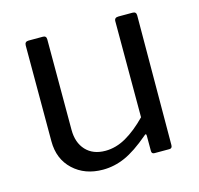

<svg xmlns="http://www.w3.org/2000/svg" viewBox="-85 -620 748 720"><g transform="rotate(-15 289.5 -260.0)"><path d="M418 -143V-516Q418 -530 434 -530H489Q503 -530 503 -516L501 -13Q501 0 490 0H432Q421 0 421 -11V-70Q421 -82 412 -73Q358 -27 316 -8.5Q274 10 230 10Q160 10 115 -32Q70 -74 70 -143V-515Q70 -530 85 -530H141Q154 -530 154 -516V-165Q154 -115 181.5 -85.5Q209 -56 257 -56Q298 -56 337.5 -78.5Q377 -101 418 -143Z"/></g></svg>

Font: Libre Franklin
Style: Regular
Weight: 400
Designer: Pablo Impallari, Rodrigo Fuenzalida
Foundry: Impallari Type
Version: Version 1.002; ttfautohint (v1.5)